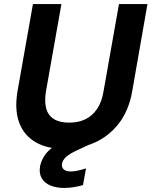

<svg xmlns="http://www.w3.org/2000/svg" viewBox="-20 -720 745 944"><path d="M296 12Q211 12 154 -21.5Q97 -55 74 -118Q51 -181 66 -271L142 -700H282L206 -271Q198 -222 207 -187.5Q216 -153 244.5 -135Q273 -117 320 -117Q366 -117 400.5 -134Q435 -151 458 -185.5Q481 -220 489 -271L565 -700H705L630 -271Q613 -175 563.5 -112Q514 -49 444.5 -18.5Q375 12 296 12ZM295 204Q258 204 229 192.5Q200 181 185.5 157Q171 133 177 97Q183 69 200 43.5Q217 18 253.5 -6Q290 -30 350 -54L398 -73L417 -8L363 17Q323 35 305.5 51Q288 67 285 84Q282 102 293 112.5Q304 123 328 123Q343 123 362 119Q381 115 403 108L388 190Q368 196 344 200Q320 204 295 204Z"/></svg>

Font: DM Sans ExtraBold
Style: Italic
Weight: 800
Italic angle: -10°
Designer: Colophon Foundry, Jonny Pinhorn
Foundry: Colophon Foundry
Version: Version 4.004;gftools[0.9.30]